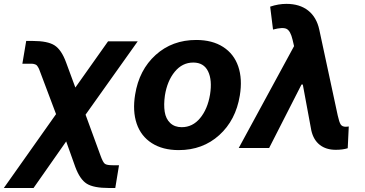

<svg xmlns="http://www.w3.org/2000/svg" viewBox="-64 -757 1869 982"><path d="M-44.4 204.5 222.7 -173.3 144.2 -381.7Q139.2 -395.2 136.5 -402Q133.9 -408.7 129.6 -415.3Q125.4 -421.9 122.5 -424.2Q119.7 -426.5 113.1 -428.6Q106.5 -430.8 100.7 -430.9Q94.8 -431.1 83.1 -431.1H50.4L70 -547.6H102.6Q179.7 -547.6 215 -525Q250.4 -502.5 274.1 -437.5L321.4 -309.3L488.6 -545.5H640.3L373.6 -170.5L451 41.2Q462.7 73.5 472.5 80.8Q482.2 88.1 512.1 88.1H544.7L525.6 204.5H492.9Q415.1 204.5 380 182.7Q344.8 160.9 321 96.6L274.5 -33.7L107.6 204.5Z M850.1 10.7Q768.1 10.7 712.5 -24.9Q657 -60.4 635.1 -124.6Q613.3 -188.9 627.1 -273.1Q647.4 -399.5 732.1 -476Q816.8 -552.6 939.6 -552.6Q1021.7 -552.6 1077.1 -517Q1132.5 -481.5 1154.5 -417.3Q1176.5 -353 1162.6 -268.5Q1142 -142.4 1057.4 -65.9Q972.7 10.7 850.1 10.7ZM865.4 -106.5Q921.2 -106.5 959.5 -152.9Q997.9 -199.2 1010.3 -273.8Q1022 -347.3 1000.2 -392.2Q978.3 -437.1 924.4 -437.1Q868.6 -437.1 830.1 -390.4Q791.5 -343.8 779.5 -269.2Q772.7 -221.6 778.4 -185.4Q784.1 -149.1 806.6 -127.8Q829.2 -106.5 865.4 -106.5Z M1653.1 9.2Q1603.7 9.2 1571.6 -16Q1539.4 -41.2 1528.4 -89.1L1484.7 -324.6H1478L1312.5 0H1157L1440 -521L1432.5 -553.3Q1421.9 -598.7 1402.3 -609Q1382.8 -619.3 1332.4 -605.8L1317.8 -723Q1359.7 -737.2 1400.9 -737.2Q1468.8 -737.2 1512.1 -703.1Q1555.4 -669 1569.2 -604.4L1663.4 -166.2Q1670.8 -132.5 1678.4 -120.6Q1686.1 -108.7 1704.5 -108.7Q1707.4 -108.7 1713.2 -109.4Q1719.1 -110.1 1719.8 -110.1L1714.5 1.1Q1689.3 9.2 1653.1 9.2Z"/></svg>

Font: Karasuma Gothic
Style: Bold Italic
Weight: 700
Italic angle: 9.39998°
Designer: Rasmus Andersson / Ryoko Nishizuka
Foundry: Genbu
Version: Version 1.00